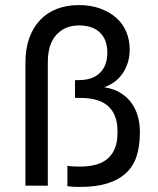

<svg xmlns="http://www.w3.org/2000/svg" viewBox="-20 -730 620 755"><path d="M295 5Q284 5 270 4.5Q256 4 245 2V-78Q256 -76 270 -75.5Q284 -75 295 -75Q371 -75 406.5 -109Q442 -143 442 -206V-215Q442 -278 406.5 -311.5Q371 -345 295 -345H275V-415H290Q344 -415 373 -443.5Q402 -472 402 -523Q402 -574 373 -602Q344 -630 290 -630Q236 -630 202 -593.5Q168 -557 168 -485V0H80V-485Q80 -538 95 -580Q110 -622 137.5 -651Q165 -680 203.5 -695Q242 -710 290 -710Q337 -710 374 -696.5Q411 -683 437 -660Q463 -637 476.5 -605Q490 -573 490 -535Q490 -484 464 -444Q438 -404 390 -387Q428 -381 455 -364Q482 -347 498.5 -323Q515 -299 522.5 -271Q530 -243 530 -215V-206Q530 -154 516.5 -114Q503 -74 474 -48Q445 -22 401 -8.5Q357 5 295 5Z"/></svg>

Font: Golos Text VF
Style: Regular
Weight: 400
Designer: A.Korolkova, Vitaly Kuzmin
Foundry: ParaType Ltd
Version: Version 2.003